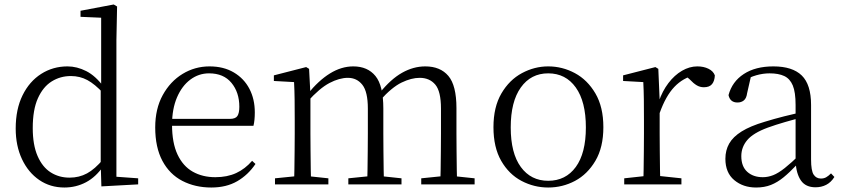

<svg xmlns="http://www.w3.org/2000/svg" viewBox="-20 -822 3752 856"><path d="M267 14Q204 14 155 -19.5Q106 -53 78 -112.5Q50 -172 50 -249Q50 -335 80.5 -397Q111 -459 163.5 -492.5Q216 -526 281 -526Q323 -526 364.5 -505Q406 -484 443 -434H453L441 -406Q403 -447 369.5 -465Q336 -483 296 -483Q249 -483 210.5 -459Q172 -435 149 -384Q126 -333 126 -251Q126 -176 147.5 -126.5Q169 -77 206 -53.5Q243 -30 290 -30Q333 -30 368 -49Q403 -68 440 -112L451 -83H442Q408 -33 363.5 -9.5Q319 14 267 14ZM432 9 429 -91V-93V-425L431 -434V-743L339 -747V-774L487 -802L502 -793L499 -643V-34L596 -27V0Z M922 14Q850 14 793 -15.5Q736 -45 704 -105Q672 -165 672 -254Q672 -337 705.5 -398Q739 -459 794 -492.5Q849 -526 914 -526Q977 -526 1022.5 -499Q1068 -472 1092 -426Q1116 -380 1116 -321Q1116 -285 1110 -261H706V-292H1005Q1030 -292 1038.5 -305Q1047 -318 1047 -346Q1047 -410 1012 -452.5Q977 -495 912 -495Q866 -495 828.5 -467Q791 -439 769 -387.5Q747 -336 747 -266Q747 -185 771.5 -133Q796 -81 839.5 -56.5Q883 -32 940 -32Q993 -32 1033 -50.5Q1073 -69 1104 -105L1119 -91Q1086 -42 1037.5 -14Q989 14 922 14Z M1206 0V-27L1315 -38H1341L1444 -27V0ZM1291 0Q1292 -24 1292.5 -65Q1293 -106 1293.5 -150Q1294 -194 1294 -227V-286Q1294 -337 1293.5 -378Q1293 -419 1291 -456L1201 -461V-486L1345 -523L1358 -515L1364 -401V-398V-227Q1364 -194 1364.5 -150Q1365 -106 1365.5 -65Q1366 -24 1367 0ZM1533 0V-27L1641 -38H1667L1770 -27V0ZM1617 0Q1618 -24 1618.5 -64.5Q1619 -105 1619.5 -149Q1620 -193 1620 -227V-338Q1620 -413 1595.5 -444Q1571 -475 1531 -475Q1493 -475 1449 -452Q1405 -429 1351 -369L1341 -402H1351Q1400 -463 1451 -494.5Q1502 -526 1555 -526Q1619 -526 1654 -483Q1689 -440 1689 -338V-227Q1689 -193 1689.5 -149Q1690 -105 1690.5 -64.5Q1691 -24 1692 0ZM1858 0V-27L1966 -38H1992L2096 -27V0ZM1942 0Q1944 -24 1944.5 -64.5Q1945 -105 1945.5 -149Q1946 -193 1946 -227V-338Q1946 -415 1920.5 -445Q1895 -475 1851 -475Q1814 -475 1770.5 -454Q1727 -433 1675 -375L1664 -408H1673Q1722 -469 1772.5 -497.5Q1823 -526 1876 -526Q1943 -526 1979 -483.5Q2015 -441 2015 -340V-227Q2015 -193 2015.5 -149Q2016 -105 2016.5 -64.5Q2017 -24 2018 0Z M2424 14Q2361 14 2305 -15.5Q2249 -45 2214.5 -105Q2180 -165 2180 -255Q2180 -345 2215.5 -405.5Q2251 -466 2307 -496Q2363 -526 2424 -526Q2487 -526 2543 -496Q2599 -466 2634.5 -405.5Q2670 -345 2670 -255Q2670 -165 2634.5 -105Q2599 -45 2543.5 -15.5Q2488 14 2424 14ZM2424 -16Q2502 -16 2547 -77.5Q2592 -139 2592 -254Q2592 -369 2547 -432Q2502 -495 2424 -495Q2347 -495 2302 -432Q2257 -369 2257 -254Q2257 -139 2302 -77.5Q2347 -16 2424 -16Z M2763 0V-27L2873 -39H2905L3018 -27V0ZM2848 0Q2849 -24 2849.5 -65Q2850 -106 2850.5 -150Q2851 -194 2851 -227V-285Q2851 -337 2850.5 -378Q2850 -419 2848 -456L2758 -461V-486L2902 -523L2915 -515L2921 -375V-374V-227Q2921 -194 2921.5 -150Q2922 -106 2922.5 -65Q2923 -24 2924 0ZM2921 -318 2901 -369H2917Q2933 -416 2960 -451.5Q2987 -487 3020.5 -506.5Q3054 -526 3089 -526Q3117 -526 3138.5 -515.5Q3160 -505 3167 -486Q3166 -461 3154.5 -447Q3143 -433 3118 -433Q3101 -433 3086.5 -441.5Q3072 -450 3055 -468L3032 -488H3080Q3025 -475 2986.5 -434.5Q2948 -394 2921 -318Z M3351 14Q3293 14 3253.5 -19Q3214 -52 3214 -114Q3214 -152 3231 -182Q3248 -212 3286.5 -236Q3325 -260 3389 -279Q3431 -292 3476.5 -303.5Q3522 -315 3562 -324V-300Q3522 -290 3480.5 -278Q3439 -266 3403 -253Q3338 -229 3311.5 -197.5Q3285 -166 3285 -126Q3285 -80 3311.5 -56Q3338 -32 3381 -32Q3404 -32 3427 -41Q3450 -50 3479 -73Q3508 -96 3547 -134L3554 -88H3533Q3501 -54 3473.5 -31.5Q3446 -9 3417 2.5Q3388 14 3351 14ZM3616 13Q3572 13 3551 -17Q3530 -47 3527 -101V-105V-354Q3527 -411 3514.5 -441Q3502 -471 3476.5 -483Q3451 -495 3411 -495Q3382 -495 3352 -486.5Q3322 -478 3290 -459L3329 -486L3311 -407Q3308 -384 3296.5 -374.5Q3285 -365 3268 -365Q3235 -365 3228 -398Q3244 -458 3296 -492Q3348 -526 3428 -526Q3513 -526 3554.5 -485.5Q3596 -445 3596 -354V-111Q3596 -61 3607.5 -43.5Q3619 -26 3640 -26Q3653 -26 3663 -31.5Q3673 -37 3685 -49L3700 -33Q3685 -9 3663.5 2Q3642 13 3616 13Z"/></svg>

Font: Noto Serif SC ExtraLight Light
Style: Regular
Weight: 300
Version: Version 2.002-H1;hotconv 1.1.0;makeotfexe 2.6.0